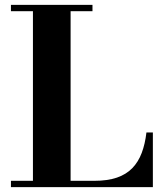

<svg xmlns="http://www.w3.org/2000/svg" viewBox="-20 -770 678 790"><path d="M25 0V-26H115.5V-724H25V-750H360.5V-724H270.5V-26H367.5Q422.5 -26 461 -39.2Q499.5 -52.5 524.2 -78Q549 -103.5 563 -140.5Q577 -177.5 582.5 -225H609V0Z"/></svg>

Font: Bodoni Moda SC 9pt
Style: Bold
Weight: 700
Designer: Owen Earl
Foundry: indestructible type
Version: Version 2.005